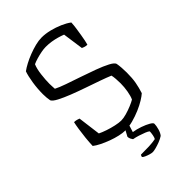

<svg xmlns="http://www.w3.org/2000/svg" viewBox="-271 -813 1106 1106"><g transform="rotate(-45 282.0 -260.0)"><path d="M260 0Q241 0 214 -6Q187 -12 158.5 -22.5Q130 -33 105 -45.5Q80 -58 65 -70Q66 -100 69.5 -133.5Q73 -167 77.5 -196.5Q82 -226 86 -243Q97 -243 108 -240Q119 -237 123 -235L141 -96Q159 -87 185.5 -78Q212 -69 239.5 -63Q267 -57 285 -57Q303 -57 328 -64Q353 -71 377 -81Q401 -91 414 -99Q423 -118 428.5 -149.5Q434 -181 434 -212Q434 -229 432.5 -248.5Q431 -268 428 -280Q402 -291 361 -305.5Q320 -320 273.5 -336Q227 -352 185 -368.5Q143 -385 113.5 -400.5Q84 -416 78 -429Q76 -438 74.5 -453Q73 -468 73 -483Q73 -528 80 -573Q87 -618 97 -646Q113 -658 137.5 -671Q162 -684 190.5 -695Q219 -706 247 -713Q275 -720 298 -720Q330 -720 364 -711.5Q398 -703 429 -689.5Q460 -676 481 -660Q480 -638 476.5 -614.5Q473 -591 469.5 -569.5Q466 -548 462.5 -531Q459 -514 456 -504Q443 -504 433.5 -507.5Q424 -511 420 -513L402 -640Q384 -647 364.5 -652.5Q345 -658 323.5 -661.5Q302 -665 277 -665Q261 -665 240 -661Q219 -657 198.5 -651Q178 -645 163 -638Q152 -613 147 -572Q142 -531 142 -499Q142 -488 143 -473.5Q144 -459 144 -457Q167 -445 208.5 -430.5Q250 -416 297.5 -400Q345 -384 389.5 -367.5Q434 -351 463.5 -335.5Q493 -320 497 -307Q500 -291 501.5 -270Q503 -249 503 -230Q503 -184 497 -151.5Q491 -119 480 -85Q468 -74 444.5 -59.5Q421 -45 389.5 -31.5Q358 -18 324.5 -9Q291 0 260 0ZM285 200Q277 200 263 196Q249 192 237 186.5Q225 181 221 176Q221 171 223 167.5Q225 164 226 162Q264 162 292.5 161Q321 160 346 155Q351 147 354 130.5Q357 114 357 103Q351 97 333.5 90Q316 83 295.5 76.5Q275 70 257 67Q253 62 248.5 53Q244 44 244 34Q252 19 260 4.5Q268 -10 284 -37H308L285 37Q312 41 340.5 51Q369 61 388 72Q407 83 407 91Q407 107 400.5 130Q394 153 383 166Q368 176 348.5 183.5Q329 191 311.5 195.5Q294 200 285 200Z"/></g></svg>

Font: Texturina 12pt Thin
Style: Regular
Weight: 250
Designer: Guillermo Torres Carreño
Foundry: Omnibus-Type
Version: Version 1.002